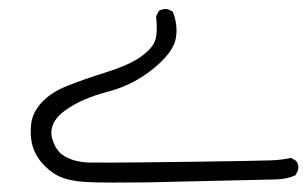

<svg xmlns="http://www.w3.org/2000/svg" viewBox="-20 -126 669 418"><path d="M321.3 -65.4Q321.3 -46.4 317.4 -36.6Q313.5 -26.9 304.7 -17.8Q295.9 -8.8 283.7 -0.5Q257.3 17.1 210.7 31.5Q164.1 45.9 126.5 61Q90.8 75.2 70.8 96.9Q50.8 118.7 47.9 143.6Q46.9 152.3 46.9 160.6Q46.9 176.8 50.8 191.4Q57.6 215.8 79.1 236.8Q95.7 253.4 115.2 260.7Q134.8 268.1 164.1 270Q184.6 271.5 225.6 271.5Q266.6 271.5 302.7 271L581.1 264.6Q604 264.2 623.5 255.4L628.9 244.6Q629.4 241.2 629.4 238.3Q629.4 230 624.5 224.1L613.8 217.8Q593.3 222.2 570.1 223.1Q546.9 224.1 404.3 226.1Q261.7 228 220.2 228Q178.7 228 171.9 227.8Q165 227.5 161.4 227.1Q157.7 226.6 154.1 225.8Q150.4 225.1 147 224.4Q143.6 223.6 140.1 222.7Q136.7 221.7 133.3 220.2Q119.1 214.8 110.4 206.5Q98.1 193.8 92.8 172.4Q91.8 167.5 91.8 163.1Q91.8 135.3 124 112.8Q159.7 87.9 215.1 73.5Q270.5 59.1 314.5 22.9Q357.4 -12.2 362.8 -42.5Q364.3 -51.3 364.3 -60.1Q364.3 -80.6 356 -101.1L344.7 -106Q342.8 -106.4 340.3 -106.4Q332.5 -106.4 325.7 -102.1L319.8 -90.3Q321.3 -76.2 321.3 -65.4Z"/></svg>

Font: NaikaiFont
Style: Light
Weight: 300
Version: Version 1.89